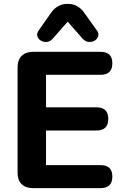

<svg xmlns="http://www.w3.org/2000/svg" viewBox="-20 -973 644 993"><path d="M151 0Q113 0 92 -20.5Q71 -41 71 -80V-625Q71 -663 92 -684Q113 -705 151 -705H500Q561 -705 561 -646Q561 -586 500 -586H218V-418H479Q540 -418 540 -358Q540 -298 479 -298H218V-119H500Q561 -119 561 -60Q561 0 500 0ZM252 -772Q238 -757 221 -756Q204 -755 190.5 -763.5Q177 -772 173 -786.5Q169 -801 181 -817L245 -908Q277 -953 330 -953Q383 -953 415 -908L480 -817Q492 -801 488 -786.5Q484 -772 470.5 -763.5Q457 -755 440 -756Q423 -757 408 -772L330 -861Z"/></svg>

Font: Chiron GoRound TC
Style: Bold
Weight: 700
Designer: Ryoko NISHIZUKA 西塚涼子 (kana, bopomofo & ideographs); Paul D. Hunt (Latin, Greek & Cyrillic); Sandoll Communications 산돌커뮤니
Foundry: Adobe
Version: Version 1.000;hotconv 1.1.1;makeotfexe 2.6.0